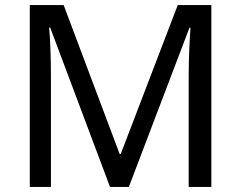

<svg xmlns="http://www.w3.org/2000/svg" viewBox="-20 -734 947 754"><path d="M97 0H180V-433C180 -509 177 -585 173 -626H177L412 0H486L724 -625H728C725 -582 721 -508 721 -439V0H810V-714H678L454 -129H450L230 -714H97Z"/></svg>

Font: Noto Sans Elbasan
Style: Regular
Weight: 400
Designer: Monotype Design Team
Foundry: Monotype Imaging Inc.
Version: Version 2.004